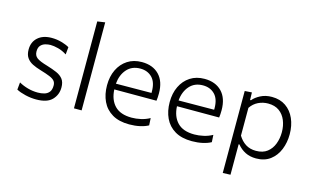

<svg xmlns="http://www.w3.org/2000/svg" viewBox="-106 -1053 2559 1561"><g transform="rotate(15 1174.0 -273.0)"><path d="M227 10Q182.5 10 137 -0.8Q91.5 -11.5 60.5 -28L66.5 -90Q100.5 -70.5 141.8 -59Q183 -47.5 226 -47.5Q256 -47.5 281.2 -54.8Q306.5 -62 321.8 -81.2Q337 -100.5 337 -136.5Q337 -160 324.2 -175Q311.5 -190 281.8 -202.2Q252 -214.5 201.5 -229.5Q163.5 -240.5 132.2 -256Q101 -271.5 82.8 -297.8Q64.5 -324 64.5 -367Q64.5 -430.5 107 -468.5Q149.5 -506.5 222.5 -506.5Q266 -506.5 305.8 -495.2Q345.5 -484 372 -468.5L366 -406Q329.5 -429.5 292.5 -439Q255.5 -448.5 228 -448.5Q207 -448.5 184.5 -442.2Q162 -436 146.2 -418.8Q130.5 -401.5 130.5 -368.5Q130.5 -333.5 155.2 -315Q180 -296.5 244.5 -278Q292.5 -263.5 328 -248Q363.5 -232.5 383 -207Q402.5 -181.5 402.5 -137Q402.5 -75.5 361.2 -32.8Q320 10 227 10Z M544.5 0V-731.5L609 -741V0Z M1011.5 10Q924.5 10 867.8 -23.8Q811 -57.5 783.2 -116.5Q755.5 -175.5 755.5 -251Q755.5 -325.5 783.2 -383Q811 -440.5 861.8 -473.5Q912.5 -506.5 982 -506.5Q1074 -506.5 1127.2 -451.8Q1180.5 -397 1180.5 -295.5Q1180.5 -259.5 1176.5 -233.5H821.5Q825.5 -147.5 873.2 -97.8Q921 -48 1016.5 -48Q1053 -48 1092.8 -56.8Q1132.5 -65.5 1167.5 -85L1171 -24.5Q1142.5 -8.5 1100.8 0.8Q1059 10 1011.5 10ZM983 -452Q912.5 -452 870.5 -404.5Q828.5 -357 822 -282L1121 -284Q1121 -290 1121 -296.5Q1121 -374 1082.8 -413Q1044.5 -452 983 -452Z M1539 10Q1452 10 1395.2 -23.8Q1338.5 -57.5 1310.8 -116.5Q1283 -175.5 1283 -251Q1283 -325.5 1310.8 -383Q1338.5 -440.5 1389.2 -473.5Q1440 -506.5 1509.5 -506.5Q1601.5 -506.5 1654.8 -451.8Q1708 -397 1708 -295.5Q1708 -259.5 1704 -233.5H1349Q1353 -147.5 1400.8 -97.8Q1448.5 -48 1544 -48Q1580.5 -48 1620.2 -56.8Q1660 -65.5 1695 -85L1698.5 -24.5Q1670 -8.5 1628.2 0.8Q1586.5 10 1539 10ZM1510.5 -452Q1440 -452 1398 -404.5Q1356 -357 1349.5 -282L1648.5 -284Q1648.5 -290 1648.5 -296.5Q1648.5 -374 1610.2 -413Q1572 -452 1510.5 -452Z M1849 194.5V-495.5L1908.5 -499.5L1910 -436H1917.5Q1939.5 -463.5 1981 -485Q2022.5 -506.5 2076.5 -506.5Q2145 -506.5 2193.5 -473Q2242 -439.5 2267.8 -381.2Q2293.5 -323 2293.5 -249.5Q2293.5 -180 2269.5 -120.8Q2245.5 -61.5 2197.8 -25.5Q2150 10.5 2078.5 10.5Q2027.5 10.5 1988.2 -9.2Q1949 -29 1920 -64.5H1913.5V192ZM2062 -49Q2120 -49 2156.5 -77.2Q2193 -105.5 2210.2 -151.2Q2227.5 -197 2227.5 -249Q2227.5 -303.5 2209.2 -348.2Q2191 -393 2154 -419.8Q2117 -446.5 2060.5 -446.5Q2017 -446.5 1978 -427.8Q1939 -409 1913.5 -371V-137Q1938.5 -95.5 1975 -72.2Q2011.5 -49 2062 -49Z"/></g></svg>

Font: Heraclito Light
Style: Regular
Weight: 300
Designer: Kostas Bartsokas (font) & Cristiano Sobral (main changes)
Foundry: Kostas Bartsokas (font) & Cristiano Sobral (main changes)
Version: Version 1.00;July 8, 2020;FontCreator 13.0.0.2655 64-bit